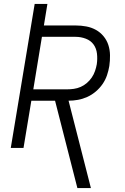

<svg xmlns="http://www.w3.org/2000/svg" viewBox="-20 -755 640 980"><path d="M375 205 261 -241H140L100 0H35L157 -735H222L204 -625H366Q394 -625 420.5 -620Q447 -615 469.5 -602.5Q492 -590 508.5 -570Q525 -550 533 -525.5Q541 -501 541.5 -473.5Q542 -446 538 -418Q534 -394 526 -370.5Q518 -347 503.5 -326Q489 -305 469 -288Q449 -271 426 -260.5Q403 -250 378.5 -245.5Q354 -241 330 -241L444 205ZM322 -299Q339 -299 357 -301.5Q375 -304 392 -311.5Q409 -319 423.5 -331.5Q438 -344 448.5 -359.5Q459 -375 465 -392.5Q471 -410 474 -427Q478 -454 475 -481Q472 -508 457.5 -528Q443 -548 418 -557.5Q393 -567 366 -567H194L150 -299Z"/></svg>

Font: Iosevka Curly LtExObl
Style: Regular
Weight: 300
Width: 7
Italic angle: -9°
Monospace: yes
Designer: Belleve Invis
Foundry: Belleve Invis
Version: Version 11.1.0; ttfautohint (v1.8.3)